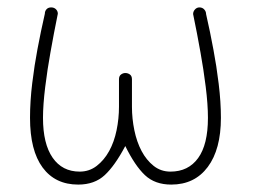

<svg xmlns="http://www.w3.org/2000/svg" viewBox="-20 -498 695 518"><path d="M318 -104Q290 -51 262.5 -25.5Q235 0 191 0Q129 0 95 -46Q61 -92 61 -180Q61 -225 67 -274Q73 -323 81 -365Q90 -413 101 -461Q101 -468 105.5 -473Q110 -478 118 -478Q126 -478 131 -473Q136 -468 136 -461Q125 -407 116 -356Q108 -312 102 -263.5Q96 -215 96 -180Q96 -110 122 -72.5Q148 -35 195 -35Q221 -35 241 -50.5Q261 -66 274.5 -90.5Q288 -115 294.5 -146.5Q301 -178 301 -210V-284Q301 -293 306.5 -297Q312 -301 318 -301Q325 -301 330.5 -297Q336 -293 336 -284V-210Q336 -178 342.5 -146.5Q349 -115 362 -90.5Q375 -66 394.5 -50.5Q414 -35 440 -35Q488 -35 514.5 -71.5Q541 -108 541 -180Q541 -216 535 -264Q529 -312 521 -356Q512 -407 501 -460Q501 -467 506 -472.5Q511 -478 518 -478Q526 -478 531 -472.5Q536 -467 536 -460Q547 -412 556 -363Q564 -321 570 -272Q576 -223 576 -180Q576 -95 540.5 -47.5Q505 0 442 0Q398 0 371 -25.5Q344 -51 318 -104Z"/></svg>

Font: AkaAcidDosis
Style: ExtraLight
Weight: 250
Designer: Edgar Tolentino, Pablo Impallari, Igino Marini, Aka-Acid
Foundry: Edgar Tolentino, Pablo Impallari, Igino Marini, Aka-Acid
Version: Version 1.007